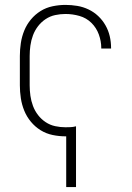

<svg xmlns="http://www.w3.org/2000/svg" viewBox="-20 -548 540 783"><path d="M250 215V8H247Q221 8 194.5 2.5Q168 -3 145.5 -17Q123 -31 106 -51.5Q89 -72 79 -96.5Q69 -121 65 -147.5Q61 -174 61 -200V-320Q61 -346 65 -372.5Q69 -399 79 -423.5Q89 -448 106 -468.5Q123 -489 145.5 -503Q168 -517 194.5 -522.5Q221 -528 247 -528Q271 -528 295 -524Q319 -520 341 -509.5Q363 -499 380.5 -482.5Q398 -466 410 -445Q422 -424 427.5 -400.5Q433 -377 433 -352V-350H393V-352Q393 -380 383 -407.5Q373 -435 352.5 -455Q332 -475 304 -483Q276 -491 247 -491Q226 -491 205 -486.5Q184 -482 166 -470Q148 -458 135 -441Q122 -424 114.5 -404Q107 -384 104 -362.5Q101 -341 101 -320V-200Q101 -179 104 -157.5Q107 -136 114.5 -116Q122 -96 135 -79Q148 -62 166 -50Q184 -38 205 -33.5Q226 -29 247 -29Q258 -29 268.5 -29.5Q279 -30 290 -33V215Z"/></svg>

Font: Iosevka Term Curly Extralight
Style: Regular
Weight: 200
Designer: Belleve Invis
Foundry: Belleve Invis
Version: Version 32.3.0